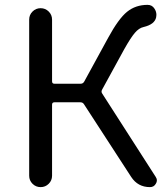

<svg xmlns="http://www.w3.org/2000/svg" viewBox="-20 -767 687 787"><path d="M398.4 -399.4Q393.6 -390.6 399.4 -382.8L618.2 -42Q623 -35.2 623 -27.3Q623 -20.5 619.1 -14.6Q611.3 0 594.7 0Q544.9 0 517.6 -42L324.2 -339.8Q319.3 -347.7 309.6 -347.7H203.1Q193.4 -347.7 193.4 -337.9V-46.9Q193.4 -27.3 179.7 -13.7Q166 0 146.5 0Q127 0 113.3 -13.7Q99.6 -27.3 99.6 -46.9V-686.5Q99.6 -706.1 113.3 -719.7Q127 -733.4 146.5 -733.4Q166 -733.4 179.7 -719.7Q193.4 -706.1 193.4 -686.5V-433.6Q193.4 -423.8 203.1 -423.8H310.5Q320.3 -423.8 325.2 -432.6L422.9 -611.3Q465.8 -690.4 501 -718.8Q536.1 -747.1 585 -747.1Q603.5 -747.1 613.3 -731.4Q621.1 -719.7 621.1 -706.1Q621.1 -701.2 620.1 -696.3Q614.3 -667 568.4 -656.2Q549.8 -652.3 532.7 -632.3Q515.6 -612.3 489.3 -565.4Z"/></svg>

Font: Gen Jyuu GothicX Regular
Style: Regular
Weight: 400
Designer: [Source Han Sans]
Ryoko NISHIZUKA  (kana & ideographs); Paul D. Hunt (Latin, Greek & Cyrillic); Wenlong ZHANG  (bopomofo
Version: Version 1.002.20150607